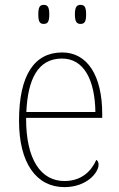

<svg xmlns="http://www.w3.org/2000/svg" viewBox="-20 -757 489 787"><path d="M310 -659C326 -659 333 -667 333 -698C333 -729 326 -737 310 -737C295 -737 287 -729 287 -698C287 -667 295 -659 310 -659ZM159 -659C175 -659 182 -667 182 -698C182 -729 175 -737 159 -737C144 -737 137 -729 137 -698C137 -667 144 -659 159 -659ZM244 10C335 10 384 -49 384 -82C384 -93 380 -98 375 -102C354 -55 314 -15 244 -15C149 -15 86 -101 87 -274H399V-290C399 -447 338 -542 235 -542C122 -542 58 -451 58 -262C58 -87 130 10 244 10ZM371 -298H88C94 -432 135 -517 234 -517C325 -517 369 -428 371 -298Z"/></svg>

Font: Noto Serif SemiCondensed Thin
Style: Regular
Weight: 100
Width: 4
Designer: Monotype Design Team
Foundry: Monotype Imaging Inc.
Version: Version 2.015